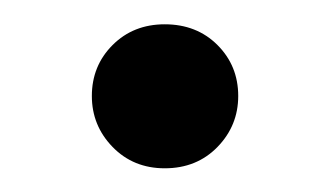

<svg xmlns="http://www.w3.org/2000/svg" viewBox="-20 -304 278 162"><path d="M119 -283.5Q146 -283.5 163.5 -266Q181 -248.5 181 -223Q181 -198 163.5 -180Q146 -162 119 -162Q92.5 -162 75 -180Q57.5 -198 57.5 -223Q57.5 -248.5 75 -266Q92.5 -283.5 119 -283.5Z"/></svg>

Font: Newsreader 24pt
Style: Regular
Weight: 400
Designer: Hugues Gentile
Foundry: Production Type
Version: Version 1.003